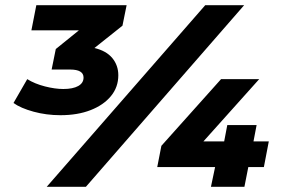

<svg xmlns="http://www.w3.org/2000/svg" viewBox="-20 -720 1090 740"><path d="M213 -276Q159 -276 109.5 -289.5Q60 -303 32 -323L85 -415Q114 -397 153 -387Q192 -377 224 -377Q261 -377 281.5 -388.5Q302 -400 302 -421Q302 -452 250 -452H179L195 -531L284 -603H101L120 -700H468L452 -621L344 -535Q390 -524 413 -496Q436 -468 436 -430Q436 -384 407.5 -349.5Q379 -315 329 -295.5Q279 -276 213 -276ZM160 0 771 -700H921L311 0ZM586 -76 602 -158 832 -415H979L764 -175H844L856 -238H969L957 -175H1016L997 -76H937L922 0H793L809 -76Z"/></svg>

Font: Montserrat ExtraBold
Style: Italic
Weight: 800
Italic angle: -11.3°
Designer: Julieta Ulanovsky
Foundry: Julieta Ulanovsky
Version: Version 9.000; ttfautohint (v1.8.4.7-5d5b)